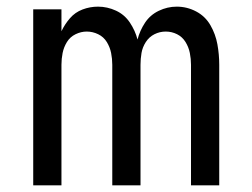

<svg xmlns="http://www.w3.org/2000/svg" viewBox="-20 -558 760 578"><path d="M80 0H165V-363Q165 -381 168.5 -398.5Q172 -416 181.5 -431.5Q191 -447 207.5 -455Q224 -463 241 -463Q259 -463 275.5 -455Q292 -447 301.5 -431.5Q311 -416 314.5 -398.5Q318 -381 318 -363V0H403V-363Q403 -381 406 -398.5Q409 -416 419 -431.5Q429 -447 445 -455Q461 -463 479 -463Q497 -463 513 -455Q529 -447 538.5 -431.5Q548 -416 551.5 -398.5Q555 -381 555 -363V0H640V-363Q640 -394 634.5 -424.5Q629 -455 613.5 -482Q598 -509 570.5 -523.5Q543 -538 512 -538Q484 -538 458 -525.5Q432 -513 416.5 -489.5Q401 -466 394 -439Q387 -466 371 -490Q355 -514 329 -526Q303 -538 275 -538Q251 -538 228.5 -529.5Q206 -521 190.5 -503Q175 -485 165 -464V-530H80Z"/></svg>

Font: Iosevka Sparkle
Style: Regular
Weight: 400
Designer: Belleve Invis
Foundry: Belleve Invis
Version: Version 4.5.0; ttfautohint (v1.8.3)